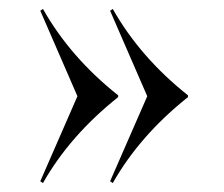

<svg xmlns="http://www.w3.org/2000/svg" viewBox="-20 -504 500 429"><path d="M70 -99 153 -289 70 -480 76 -484Q137 -376 244 -291V-287Q136 -201 76 -95ZM309 -289 226 -480 232 -484Q293 -376 400 -291V-287Q292 -201 232 -95L226 -99Z"/></svg>

Font: Nyght Serif Light
Style: Regular
Weight: 300
Designer: Maksym Kobuzan
Version: Version 0.410